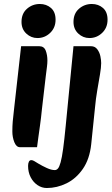

<svg xmlns="http://www.w3.org/2000/svg" viewBox="-20 -723 560 964"><path d="M80 16Q62 16 52 -9Q42 -34 42 -63Q42 -91 44 -113.5Q46 -136 50 -170L86 -491H177Q201 -491 209.5 -469Q218 -447 218 -419Q218 -405 216 -389.5Q214 -374 210 -342L191 -179Q186 -129 181 -94Q176 -59 172.5 -33Q169 -7 166 16ZM168 -532Q136 -532 112 -554.5Q88 -577 88 -613Q88 -655 115.5 -679Q143 -703 180 -703Q213 -703 236 -683Q259 -663 259 -624Q259 -584 232 -558Q205 -532 168 -532ZM215 221Q190 221 168.5 206.5Q147 192 134 167Q121 142 121 110Q121 97 125 89Q129 81 137 81Q144 81 151.5 85.5Q159 90 172 98Q192 110 215 120.5Q238 131 255 131Q264 131 271 123Q278 115 284.5 91.5Q291 68 297 24Q303 -20 310 -92L349 -491H437Q457 -491 468.5 -475.5Q480 -460 484 -440.5Q488 -421 488 -406Q488 -385 482 -349.5Q476 -314 468.5 -270.5Q461 -227 457 -183L438 1Q430 76 396 125Q362 174 314 197.5Q266 221 215 221ZM429 -532Q397 -532 373 -554.5Q349 -577 349 -613Q349 -655 376.5 -679Q404 -703 441 -703Q474 -703 497 -683Q520 -663 520 -624Q520 -584 493 -558Q466 -532 429 -532Z"/></svg>

Font: Alkatra SemiBold
Style: Regular
Weight: 600
Designer: Suman Bhandary
Version: Version 1.100;gftools[0.9.22]